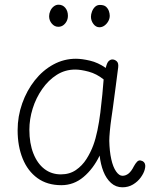

<svg xmlns="http://www.w3.org/2000/svg" viewBox="-20 -788 644 817"><path d="M55 -234Q55 -293 74.5 -348Q94 -403 128 -446Q162 -489 207 -513.5Q252 -538 303 -538Q328 -538 362.5 -530Q397 -522 430 -499Q435 -521 442.5 -528Q450 -535 458 -535Q468 -535 476.5 -527.5Q485 -520 483 -502Q479 -470 472.5 -421Q466 -372 460 -327Q458 -313 454 -285.5Q450 -258 447.5 -231Q445 -204 445 -189Q446 -144 453.5 -110.5Q461 -77 474 -58.5Q487 -40 501 -40Q515 -40 527 -49.5Q539 -59 550 -81Q556 -92 563 -99.5Q570 -107 579 -105Q588 -103 592.5 -98Q597 -93 598 -85.5Q599 -78 596 -67Q592 -51 579 -33Q566 -15 546 -3Q526 9 501 9Q473 9 452.5 -9.5Q432 -28 420 -58.5Q408 -89 404 -126Q377 -70 335.5 -35Q294 0 241 0Q181 0 139.5 -30Q98 -60 76.5 -113Q55 -166 55 -234ZM105 -236Q105 -178 122 -135Q139 -92 169 -69Q199 -46 239 -46Q276 -46 303 -64.5Q330 -83 348 -111.5Q366 -140 377 -170Q387 -197 394.5 -233Q402 -269 407 -309Q412 -349 415.5 -386Q419 -423 421 -450Q391 -474 357.5 -483Q324 -492 300 -492Q257 -492 221.5 -469.5Q186 -447 159.5 -409Q133 -371 119 -326Q105 -281 105 -236ZM228 -674Q212 -674 200.5 -687.5Q189 -701 189 -719Q189 -730 194 -741.5Q199 -753 208.5 -760.5Q218 -768 229 -768Q247 -768 258 -754.5Q269 -741 269 -721Q269 -708 263.5 -697.5Q258 -687 249 -680.5Q240 -674 228 -674ZM403 -672Q388 -672 377.5 -686Q367 -700 367 -717Q367 -727 371.5 -739Q376 -751 384.5 -759Q393 -767 405 -767Q423 -767 431.5 -759Q440 -751 443.5 -740.5Q447 -730 447 -721Q447 -709 441 -698Q435 -687 425 -679.5Q415 -672 403 -672Z"/></svg>

Font: Playpen Sans ExtraLight
Style: Regular
Weight: 250
Designer: Laura Meseguer, Veronika Burian, José Scaglione
Foundry: TypeTogether
Version: Version 1.001